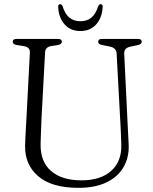

<svg xmlns="http://www.w3.org/2000/svg" viewBox="-20 -887 736 922"><path d="M558.5 -289 540 -630Q538.5 -657.5 507 -663.5L469.5 -671Q451.5 -674.5 451.5 -686.5Q451.5 -700 468.5 -700H643Q660.5 -700 660.5 -686.5Q660.5 -674.5 642 -670.5L608 -663.5Q574.5 -657 576.5 -628.5L593 -289.5Q594 -264.5 595.5 -240.2Q597 -216 598 -190.5Q600 -131 573.2 -84.5Q546.5 -38 492 -11.5Q437.5 15 356.5 15Q228.5 15 163.5 -40.8Q98.5 -96.5 100.5 -187.5Q101 -203 102 -226.8Q103 -250.5 104.5 -275.2Q106 -300 107 -319L123.5 -635Q125 -660 95 -665.5L59.5 -671Q41 -674.5 41 -686.5Q41 -700 59 -700H259.5Q277 -700 277 -686.5Q277 -675 259 -671L224.5 -665.5Q198 -660.5 196.5 -636L179.5 -322Q177.5 -284 176.8 -253.2Q176 -222.5 175 -197Q173 -111 225 -66Q277 -21 371 -21Q463.5 -21 514.2 -66.8Q565 -112.5 562.5 -193Q561.5 -224.5 560.5 -247Q559.5 -269.5 558.5 -289ZM366 -785Q397.5 -785 418.5 -802Q439.5 -819 451.5 -857Q456 -867 463 -867Q474 -867 473 -852.5Q470 -801 441.5 -769.5Q413 -738 366 -738Q319 -738 290.5 -769.5Q262 -801 259.5 -852.5Q258.5 -867 269 -867Q276 -867 280.5 -857Q292.5 -819 313.8 -802Q335 -785 366 -785Z"/></svg>

Font: Fraunces 72pt S050 Light
Style: Regular
Weight: 300
Version: Version 1.000; ttfautohint (v1.8.3)